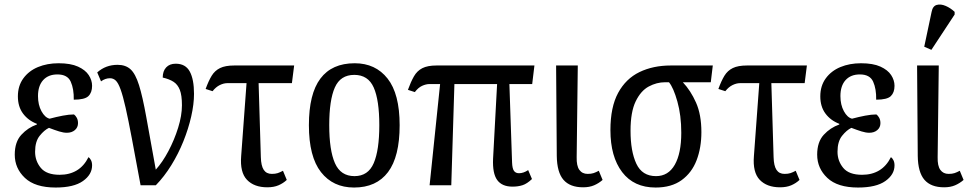

<svg xmlns="http://www.w3.org/2000/svg" viewBox="-20 -829 4335 859"><path d="M229 10Q137 10 91.5 -33Q46 -76 46 -137Q46 -194 75.5 -226Q105 -258 145 -272V-275Q106 -290 83 -321Q60 -352 60 -398Q60 -445 84.5 -478.5Q109 -512 150 -529Q191 -546 242 -546Q296 -546 329 -531Q362 -516 377 -493Q392 -470 392 -445Q392 -415 375.5 -399Q359 -383 310 -383Q311 -431 296.5 -463.5Q282 -496 237 -496Q196 -496 173 -470.5Q150 -445 150 -399Q150 -360 165.5 -331.5Q181 -303 202 -298Q232 -306 260.5 -311.5Q289 -317 311 -317Q318 -312 323.5 -302Q329 -292 329 -278Q329 -259 315 -247Q301 -235 279 -235Q264 -235 244.5 -241Q225 -247 199 -257Q178 -247 157.5 -221.5Q137 -196 137 -150Q137 -109 162.5 -78Q188 -47 247 -47Q291 -47 323.5 -66.5Q356 -86 376 -126Q382 -122 387 -112.5Q392 -103 392 -89Q392 -48 351 -19Q310 10 229 10Z M609 0Q586 -124 570 -209Q554 -294 542 -347Q530 -400 519.5 -429Q509 -458 498 -468.5Q487 -479 472 -479Q451 -479 432 -465L415 -505Q453 -539 506 -539Q542 -539 564 -519Q586 -499 602 -448Q618 -397 634.5 -305Q651 -213 677 -70Q707 -103 733.5 -153Q760 -203 777 -257.5Q794 -312 794 -358Q794 -403 784.5 -427Q775 -451 756.5 -463Q738 -475 708 -482Q708 -511 723.5 -527.5Q739 -544 766 -544Q810 -544 829 -509Q848 -474 848 -409Q848 -363 835.5 -308Q823 -253 800.5 -197Q778 -141 746.5 -90Q715 -39 677 0Z M1176 9Q1117 9 1085 -24.5Q1053 -58 1059 -131L1083 -457H997Q981 -457 963.5 -448.5Q946 -440 931 -421L900 -431Q913 -467 927 -490Q941 -513 964.5 -524.5Q988 -536 1028 -536H1296L1286 -457H1137L1147 -126Q1148 -87 1160 -69Q1172 -51 1196 -51Q1212 -51 1222.5 -54.5Q1233 -58 1246 -65L1263 -24Q1247 -9 1226 0Q1205 9 1176 9Z M1564 10Q1470 10 1416 -59Q1362 -128 1362 -269Q1362 -409 1413.5 -477.5Q1465 -546 1567 -546Q1660 -546 1714 -477.5Q1768 -409 1768 -269Q1768 -128 1716 -59Q1664 10 1564 10ZM1566 -41Q1627 -41 1652 -99Q1677 -157 1677 -269Q1677 -381 1652 -437.5Q1627 -494 1565 -494Q1503 -494 1478 -437.5Q1453 -381 1453 -269Q1453 -157 1478.5 -99Q1504 -41 1566 -41Z M1902 0 1949 -453H1902Q1886 -453 1868.5 -445Q1851 -437 1836 -417L1805 -427Q1818 -463 1832 -487.5Q1846 -512 1869.5 -524Q1893 -536 1933 -536H2371L2361 -453H2259L2271 -102Q2272 -75 2279.5 -64.5Q2287 -54 2302 -54Q2322 -54 2343 -68L2360 -28Q2338 -7 2318 -0.5Q2298 6 2273 6Q2226 6 2204.5 -23.5Q2183 -53 2186 -119L2204 -453H2013L1999 0Z M2589 9Q2530 9 2501 -24.5Q2472 -58 2471 -131L2468 -536H2565L2560 -126Q2559 -87 2572 -69Q2585 -51 2609 -51Q2625 -51 2635.5 -54.5Q2646 -58 2659 -65L2676 -24Q2659 -9 2638 0Q2617 9 2589 9Z M2913 10Q2816 10 2763.5 -59Q2711 -128 2711 -247Q2711 -350 2745.5 -413.5Q2780 -477 2841 -506.5Q2902 -536 2981 -536H3169L3160 -461H3035Q3070 -424 3094 -370Q3118 -316 3118 -238Q3118 -168 3096.5 -112Q3075 -56 3029.5 -23Q2984 10 2913 10ZM2915 -41Q2970 -41 2999 -92Q3028 -143 3028 -235Q3028 -313 3010.5 -375Q2993 -437 2973 -461H2955Q2918 -461 2882.5 -442Q2847 -423 2824 -375.5Q2801 -328 2801 -244Q2801 -152 2827 -96.5Q2853 -41 2915 -41Z M3470 9Q3411 9 3379 -24.5Q3347 -58 3353 -131L3377 -457H3291Q3275 -457 3257.5 -448.5Q3240 -440 3225 -421L3194 -431Q3207 -467 3221 -490Q3235 -513 3258.5 -524.5Q3282 -536 3322 -536H3590L3580 -457H3431L3441 -126Q3442 -87 3454 -69Q3466 -51 3490 -51Q3506 -51 3516.5 -54.5Q3527 -58 3540 -65L3557 -24Q3541 -9 3520 0Q3499 9 3470 9Z M3819 10Q3727 10 3681.5 -33Q3636 -76 3636 -137Q3636 -194 3665.5 -226Q3695 -258 3735 -272V-275Q3696 -290 3673 -321Q3650 -352 3650 -398Q3650 -445 3674.5 -478.5Q3699 -512 3740 -529Q3781 -546 3832 -546Q3886 -546 3919 -531Q3952 -516 3967 -493Q3982 -470 3982 -445Q3982 -415 3965.5 -399Q3949 -383 3900 -383Q3901 -431 3886.5 -463.5Q3872 -496 3827 -496Q3786 -496 3763 -470.5Q3740 -445 3740 -399Q3740 -360 3755.5 -331.5Q3771 -303 3792 -298Q3822 -306 3850.5 -311.5Q3879 -317 3901 -317Q3908 -312 3913.5 -302Q3919 -292 3919 -278Q3919 -259 3905 -247Q3891 -235 3869 -235Q3854 -235 3834.5 -241Q3815 -247 3789 -257Q3768 -247 3747.5 -221.5Q3727 -196 3727 -150Q3727 -109 3752.5 -78Q3778 -47 3837 -47Q3881 -47 3913.5 -66.5Q3946 -86 3966 -126Q3972 -122 3977 -112.5Q3982 -103 3982 -89Q3982 -48 3941 -19Q3900 10 3819 10Z M4204 9Q4145 9 4116 -24.5Q4087 -58 4086 -131L4083 -536H4180L4175 -126Q4174 -87 4187 -69Q4200 -51 4224 -51Q4240 -51 4250.5 -54.5Q4261 -58 4274 -65L4291 -24Q4274 -9 4253 0Q4232 9 4204 9ZM4147 -606 4115 -620 4148 -776Q4153 -802 4171 -807Q4189 -812 4211 -802.5Q4233 -793 4251 -776V-764Z"/></svg>

Font: Noto Serif Condensed
Style: Regular
Weight: 400
Width: 3
Designer: Monotype Design Team
Foundry: Monotype Imaging Inc.
Version: Version 2.013; ttfautohint (v1.8.4.7-5d5b)